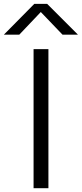

<svg xmlns="http://www.w3.org/2000/svg" viewBox="-75 -990 430 1010"><path d="M101.6 0Q101.6 -182.6 101.6 -731.4Q121.1 -731.4 179.7 -731.4Q179.7 -548.8 179.7 0Q160.2 0 101.6 0ZM-54.7 -807.6Q-14.6 -848.6 105.5 -969.7Q122.1 -969.7 172.9 -969.7Q212.9 -928.7 335 -807.6Q314.5 -807.6 253.9 -807.6Q225.6 -837.9 139.6 -926.8Q111.3 -896.5 26.4 -807.6Q5.9 -807.6 -54.7 -807.6Z"/></svg>

Font: Gothic A1
Style: Regular
Weight: 400
Designer: HanYang I&C Co.,Ltd.
Version: Version 2.50